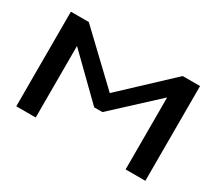

<svg xmlns="http://www.w3.org/2000/svg" viewBox="-116 -860 1233 1095"><g transform="rotate(30 500.0 -312.0)"><path d="M76 0H204V-471L464 -217H518L796 -474V0H926V-624H812L500 -332L194 -623H76Z"/></g></svg>

Font: Inconsolata UltraExpanded
Style: Bold
Weight: 700
Width: 9
Monospace: yes
Designer: Raph Levien, Cyreal, Brenton Simpson
Foundry: Raph Levien, Cyreal, Google
Version: Version 3.100